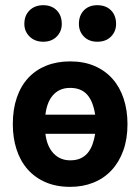

<svg xmlns="http://www.w3.org/2000/svg" viewBox="-20 -706 540 739"><path d="M29.3 0ZM29.3 -228Q29.3 -285.6 44.9 -330.8Q60.5 -376 89.4 -406.7Q118.2 -437.5 158.9 -453.6Q199.7 -469.7 250 -469.7Q303.2 -469.7 344.2 -451.9Q385.3 -434.1 413.3 -402.3Q441.4 -370.6 456.1 -325.9Q470.7 -281.2 470.7 -228Q470.7 -171.4 454.6 -126.7Q438.5 -82 409.4 -50.8Q380.4 -19.5 339.8 -3.2Q299.3 13.2 250 13.2Q196.8 13.2 155.5 -4.6Q114.3 -22.5 86.2 -54.4Q58.1 -86.4 43.7 -130.9Q29.3 -175.3 29.3 -228ZM346.2 -264.6Q338.4 -316.4 315.2 -342Q292 -367.7 250 -367.7Q227.5 -367.7 210.9 -359.9Q194.3 -352.1 182.6 -338.1Q170.9 -324.2 164.1 -305.4Q157.2 -286.6 154.8 -264.6ZM154.8 -190.9Q160.6 -142.6 186 -115.7Q211.4 -88.9 250 -88.9Q273.4 -88.9 290 -96.4Q306.6 -104 317.9 -117.7Q329.1 -131.3 335.9 -150.1Q342.8 -168.9 346.2 -190.9ZM73.7 -613.8Q73.7 -646.5 94 -666.3Q114.3 -686 146.5 -686Q178.7 -686 198.2 -666.3Q217.8 -646.5 217.8 -613.8Q217.8 -585 198.2 -565.2Q178.7 -545.4 146.5 -545.4Q114.3 -545.4 94 -565.2Q73.7 -585 73.7 -613.8ZM283.7 -613.8Q283.7 -646.5 303 -666.3Q322.3 -686 354.5 -686Q387.7 -686 407.2 -666.3Q426.8 -646.5 426.8 -613.8Q426.8 -585 407.2 -565.2Q387.7 -545.4 354.5 -545.4Q322.3 -545.4 303 -565.2Q283.7 -585 283.7 -613.8Z"/></svg>

Font: PT Astra Sans
Style: Bold
Weight: 700
Designer: A.Korolkova, I. Chaeva
Foundry: ParaType Ltd
Version: Version 1.001; ttfautohint (v1.6)